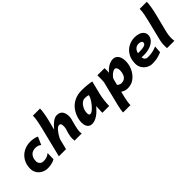

<svg xmlns="http://www.w3.org/2000/svg" viewBox="109 -1858 3174 3174"><g transform="rotate(-45 1696.0 -270.5)"><path d="M290 12.2Q233.4 12.2 184.3 -13.4Q135.3 -39.1 106 -85.2Q76.7 -131.3 76.7 -189.9Q76.7 -286.6 119.9 -358.4Q163.1 -430.2 235.1 -468.3Q307.1 -506.3 391.1 -506.3Q478.5 -506.3 543.9 -475.6L483.4 -338.4Q456.1 -359.4 433.3 -366.5Q410.6 -373.5 372.1 -373.5Q339.8 -373.5 307.6 -357.7Q275.4 -341.8 253.4 -304.4Q231.4 -267.1 231.4 -206.5Q231.4 -186.5 241.9 -166.5Q252.4 -146.5 272.5 -133.5Q292.5 -120.6 318.8 -120.6Q367.2 -120.6 398.2 -131.6Q429.2 -142.6 463.9 -169.9L460 -29.3Q431.6 -10.7 387 0.7Q342.3 12.2 290 12.2Z M920.4 -52.2Q920.4 -80.6 925.8 -107.4Q931.2 -136.2 936.8 -158.4Q942.4 -180.7 951.2 -209Q959.5 -235.4 963.4 -252.4Q967.3 -269.5 967.3 -287.1Q967.3 -312 964.8 -327.9Q962.4 -343.8 953.4 -353.8Q944.3 -363.8 925.8 -363.8Q893.1 -363.8 851.6 -315.2Q810.1 -266.6 772.9 -192.9L724.6 0H557.1L689 -531.2L691.9 -543.9Q709 -615.7 719.2 -671.9Q729.5 -728 729.5 -778.8H895.5Q895.5 -735.4 883.8 -665.8Q872.1 -596.2 855.5 -531.2L813.5 -366.7Q866.2 -431.6 916.7 -469Q967.3 -506.3 1010.3 -506.3Q1083 -506.3 1114.5 -462.9Q1146 -419.4 1146 -347.7Q1146 -320.3 1140.6 -294.7Q1135.3 -269 1123.5 -230Q1113.3 -193.4 1106 -164.1Q1098.6 -134.8 1092.3 -97.7L1090.8 -86.4Q1086.4 -60.1 1086.4 -40Q1086.4 -32.2 1088.1 -21.2Q1089.8 -10.3 1091.8 0H923.8Q920.4 -18.6 920.4 -52.2Z M1574.7 -22Q1574.7 -71.3 1578.6 -113.8L1582 -150.9Q1537.6 -100.6 1501.7 -67.6Q1465.8 -34.7 1419.4 -11.2Q1373 12.2 1319.8 12.2Q1288.6 12.2 1264.9 -4.9Q1241.2 -22 1228.3 -53.7Q1215.3 -85.4 1215.3 -128.4Q1215.3 -169.9 1227.1 -214.8Q1248.5 -297.4 1295.2 -362.8Q1341.8 -428.2 1418 -467.3Q1494.1 -506.3 1597.7 -506.3Q1654.3 -506.3 1717.3 -500.2Q1780.3 -494.1 1822.8 -484.4L1766.1 -258.3Q1750.5 -194.8 1742.2 -122.6Q1733.9 -50.3 1733.9 0H1574.7ZM1541.5 -377Q1501.5 -377 1469.2 -350.1Q1437 -323.2 1417 -283.7Q1397 -244.1 1392.1 -207.5Q1389.6 -189 1389.6 -175.3Q1389.6 -125.5 1420.9 -125.5Q1449.7 -125.5 1493.4 -165.8Q1537.1 -206.1 1573.7 -260.3Q1610.4 -314.5 1618.2 -350.1L1621.1 -366.2Q1608.9 -370.1 1587.2 -373.5Q1565.4 -377 1541.5 -377Z M2123 -453.1Q2123 -418 2119.6 -390.6Q2163.6 -443.8 2217.5 -475.1Q2271.5 -506.3 2324.7 -506.3Q2364.3 -506.3 2393.3 -484.4Q2422.4 -462.4 2437.5 -423.8Q2452.6 -385.3 2452.6 -335.9Q2452.6 -260.7 2426.8 -194.1Q2400.9 -127.4 2356 -78.4Q2311 -29.3 2255.4 -4.9Q2200.7 12.2 2162.6 12.2Q2127.4 12.2 2100.3 3.4Q2073.2 -5.4 2040.5 -24.4L2018.6 64.5Q2004.9 121.6 1998.8 162.8Q1992.7 204.1 1992.7 238.3H1820.8Q1820.8 210.9 1827.4 174.1Q1834 137.2 1845.2 89.4L1951.2 -340.8Q1953.1 -349.6 1954.1 -390.6Q1955.1 -431.6 1955.1 -466.8V-496.6H2120.6Q2123 -476.1 2123 -453.1ZM2142.6 -122.1Q2184.6 -122.1 2211.4 -138.2Q2244.6 -158.7 2261.5 -200.2Q2278.3 -241.7 2278.3 -290.5Q2278.3 -325.7 2264.9 -347.7Q2251.5 -369.6 2228.5 -369.6Q2210.4 -369.6 2184.3 -354Q2158.2 -338.4 2134.5 -314.2Q2110.8 -290 2100.1 -266.1L2073.2 -158.7Q2072.8 -152.3 2084.5 -143.6Q2096.2 -134.8 2113 -128.4Q2129.9 -122.1 2142.6 -122.1Z M2732.4 12.2Q2684.6 12.2 2638.2 -12.5Q2591.8 -37.1 2562 -83.7Q2532.2 -130.4 2532.2 -191.9Q2532.2 -291 2574.5 -362.3Q2616.7 -433.6 2685.1 -470Q2753.4 -506.3 2831.1 -506.3Q2887.7 -506.3 2930.7 -490.5Q2973.6 -474.6 2997.6 -444.3Q3021.5 -414.1 3021.5 -372.6Q3021.5 -323.7 2986.6 -281.5Q2951.7 -239.3 2886.5 -213.9Q2821.3 -188.5 2734.4 -188.5Q2707.5 -188.5 2680.7 -190.4Q2689.5 -117.2 2760.3 -117.2Q2814 -117.2 2862.1 -126.2Q2910.2 -135.3 2966.3 -158.7L2957 -33.2Q2888.7 -5.4 2841.3 3.4Q2793.9 12.2 2732.4 12.2ZM2714.8 -279.8Q2775.9 -279.8 2811.3 -286.9Q2846.7 -293.9 2861.6 -307.1Q2876.5 -320.3 2876.5 -340.8Q2876.5 -362.3 2857.7 -373.8Q2838.9 -385.3 2802.2 -385.3Q2761.2 -385.3 2730.5 -359.1Q2699.7 -333 2687 -280.8Q2705.6 -279.8 2714.8 -279.8Z M3352.1 -531.2 3281.7 -251 3279.3 -241.2Q3252 -141.6 3252 -62Q3252 -33.7 3257.3 0H3086.4Q3085.4 -13.7 3084.7 -31Q3084 -48.3 3084 -60.5Q3084 -109.4 3090.8 -146.2Q3097.7 -183.1 3108.4 -223.6L3112.3 -237.8L3184.6 -530.8Q3202.6 -601.6 3214.1 -663.1Q3225.6 -724.6 3225.6 -778.8H3391.6Q3391.6 -735.8 3379.6 -664.1Q3367.7 -592.3 3352.1 -531.2Z"/></g></svg>

Font: Lesson One Extra
Style: Italic
Weight: 800
Italic angle: -14°
Designer: But Ko, Victor Gaultney, Annie Olsen, Julie Remington, Don Collingsworth, Eric Hays, Becca Hirsbrunner
Version: Version 1.100